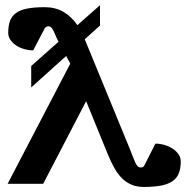

<svg xmlns="http://www.w3.org/2000/svg" viewBox="-20 -719 736 751"><path d="M311.5 -565.4 483.9 -146Q493.2 -123.5 499 -107.9Q504.9 -92.3 509.5 -82.5Q514.2 -72.8 518.8 -68.4Q523.4 -64 530.8 -64Q534.7 -64 537.4 -65.2Q540 -66.4 543 -68.8L587.9 -157.2Q605.5 -157.2 623 -152.1Q640.6 -147 655 -137.7Q669.4 -128.4 678.2 -115.7Q687 -103 687 -87.9Q687 -61.5 679.9 -42.5Q672.9 -23.4 656 -11.2Q639.2 1 611.3 6.6Q583.5 12.2 542 12.2Q515.6 12.2 495.1 3.7Q474.6 -4.9 458 -21Q441.4 -37.1 428.2 -60.3Q415 -83.5 402.8 -112.8L316.9 -323.2L148.9 0H9.8L254.9 -470.2L238.8 -500L102.1 -377V-460.9L209 -555.7Q200.7 -571.8 196 -583.3Q191.4 -594.7 187.3 -602.1Q183.1 -609.4 179 -612.8Q174.8 -616.2 168 -616.2Q163.1 -616.2 155.8 -609.9L109.9 -522Q92.8 -522 75.2 -526.9Q57.6 -531.7 43.7 -541Q29.8 -550.3 21 -562.7Q12.2 -575.2 12.2 -590.8Q12.2 -617.7 19 -636.7Q25.9 -655.8 42.5 -668Q59.1 -680.2 86.7 -685.5Q114.3 -690.9 155.8 -690.9Q195.8 -690.9 227.5 -672.9Q259.3 -654.8 282.7 -620.6L371.1 -698.7V-619.1Z"/></svg>

Font: Charis SIL Phon
Style: Bold
Weight: 700
Foundry: SIL International
Version: Version 5.000